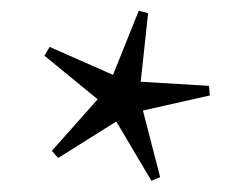

<svg xmlns="http://www.w3.org/2000/svg" viewBox="-20 -736 442 350"><path d="M272 -413 256 -406.5 192 -514.5 86 -448 74.5 -461 158 -555 61 -634.5 70.5 -650.5 186 -599.5 233 -716.5 250 -712 236.5 -587 361 -579.5 362.5 -562 240.5 -534.5Z"/></svg>

Font: Newsreader 60pt Medium
Style: Regular
Weight: 500
Designer: Hugues Gentile
Foundry: Production Type
Version: Version 1.003